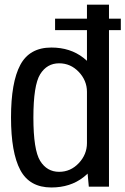

<svg xmlns="http://www.w3.org/2000/svg" viewBox="-20 -805 541 828"><path d="M217.5 -675H501V-724.5H217.5ZM363 0H450V-785H355V-87ZM201.5 3.5Q283 3.5 340 -40.8Q397 -85 397 -138.5L355 -188Q355 -139 319.8 -101.5Q284.5 -64 235 -64Q182.5 -64 153.2 -111.2Q124 -158.5 124 -298Q124 -437.5 153.2 -484.8Q182.5 -532 235 -532Q284.5 -532 319.8 -494.8Q355 -457.5 355 -409L397 -457.5Q397 -511 340 -555.5Q283 -600 201.5 -600Q107.5 -600 67.5 -525Q27.5 -450 27.5 -298.5Q27.5 -147 67.5 -71.8Q107.5 3.5 201.5 3.5Z"/></svg>

Font: Anybody SemiCondensed
Style: Regular
Weight: 400
Width: 4
Version: Version 1.113;gftools[0.9.25]